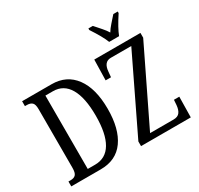

<svg xmlns="http://www.w3.org/2000/svg" viewBox="-189 -1163 1444 1394"><g transform="rotate(-30 533.5 -465.5)"><path d="M28 -41H47Q75 -41 89 -56Q103 -71 103 -112V-605Q103 -645 88 -659Q73 -673 44 -673H28V-714H275Q400 -714 469.5 -620Q539 -526 539 -356Q539 -188 472 -94Q405 0 275 0H28ZM257 -50Q347 -50 393 -128Q439 -206 439 -356Q439 -507 393 -586Q347 -665 258 -665H195V-50ZM613 -39 915 -665H743Q684 -665 678 -585L674 -542H629L633 -714H1020V-674L717 -49H914Q950 -49 966 -70.5Q982 -92 985 -130L988 -172H1033L1030 0H613ZM709 -918V-931H746L770 -904Q773 -900 795 -875.5Q817 -851 832 -826Q847 -851 869 -875.5Q891 -900 894 -904L918 -931H955V-918Q895 -827 874 -771H791Q771 -824 709 -918Z"/></g></svg>

Font: Noto Serif Cond
Style: Regular
Weight: 400
Width: 3
Designer: Monotype Design Team
Foundry: Monotype Imaging Inc.
Version: Version 1.001